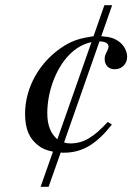

<svg xmlns="http://www.w3.org/2000/svg" viewBox="-20 -580 540 743"><path d="M414 -560H384L342 -440C292 -432 265 -425 229 -403C134 -344 77 -242 77 -140C77 -78 95 -43 127 -18C143 -5 157 1 185 7L137 143H168L215 10C220 11 221 11 226 11C299 11 353 -22 413 -98L397 -108C341 -48 303 -25 252 -25C242 -25 236 -26 228 -29L365 -420C389 -419 400 -412 400 -399C400 -395 398 -390 394 -381C387 -368 385 -362 385 -352C385 -328 400 -312 424 -312C452 -312 472 -333 472 -360C472 -382 460 -404 442 -418C423 -432 407 -437 372 -440ZM202 -41C175 -64 163 -97 163 -142C163 -219 192 -311 249 -369C273 -393 301 -410 334 -417Z"/></svg>

Font: XITS
Style: Italic
Weight: 400
Italic angle: -16.33°
Designer: MicroPress Inc., with final additions and corrections provided by Coen Hoffman, Elsevier (retired)
Version: Version 1.107